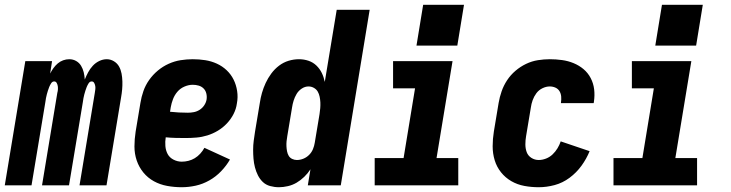

<svg xmlns="http://www.w3.org/2000/svg" viewBox="-39 -776 3059 804"><path d="M-19 0 67 -520H179L171 -468Q177 -480 185 -491Q193 -502 203 -510.5Q213 -519 225.5 -523.5Q238 -528 251 -528Q267 -528 280 -520.5Q293 -513 300.5 -500.5Q308 -488 311.5 -473.5Q315 -459 316 -443Q322 -458 330 -473Q338 -488 349.5 -500.5Q361 -513 376.5 -520.5Q392 -528 408 -528Q424 -528 438 -519.5Q452 -511 459.5 -497.5Q467 -484 470 -468Q473 -452 473.5 -435Q474 -418 472.5 -401.5Q471 -385 468 -368L407 0H294L358 -387Q359 -394 360 -401Q361 -408 360 -415Q359 -422 355.5 -428.5Q352 -435 345 -435Q337 -435 332 -427Q327 -419 324 -411.5Q321 -404 318.5 -396Q316 -388 314 -380.5Q312 -373 310.5 -365Q309 -357 308 -349L250 0H137L201 -387Q203 -394 203.5 -401Q204 -408 203 -415Q202 -422 198.5 -428.5Q195 -435 188 -435Q180 -435 175 -427Q170 -419 167 -411.5Q164 -404 161.5 -396Q159 -388 157 -380.5Q155 -373 153.5 -365Q152 -357 151 -349L93 0Z M722 8Q691 8 661 2.5Q631 -3 605.5 -17Q580 -31 561.5 -53.5Q543 -76 533.5 -104Q524 -132 524 -162.5Q524 -193 529 -225L549 -345Q553 -370 561.5 -394.5Q570 -419 585.5 -441Q601 -463 622 -480.5Q643 -498 667.5 -509Q692 -520 717.5 -524Q743 -528 768 -528Q795 -528 820.5 -524Q846 -520 869 -509.5Q892 -499 910 -482Q928 -465 939 -443Q950 -421 954 -395Q958 -369 953 -343Q950 -320 939 -298.5Q928 -277 911 -259Q894 -241 873 -228.5Q852 -216 829.5 -209Q807 -202 784 -200Q761 -198 738 -198Q717 -198 696.5 -198.5Q676 -199 655 -201Q652 -183 653.5 -164.5Q655 -146 663 -131Q671 -116 687.5 -107.5Q704 -99 722 -99Q736 -99 750 -102.5Q764 -106 776.5 -113.5Q789 -121 799.5 -132.5Q810 -144 817 -157L924 -108Q909 -82 887 -59Q865 -36 837.5 -20.5Q810 -5 780.5 1.5Q751 8 722 8ZM748 -304Q760 -304 773 -306.5Q786 -309 797.5 -316.5Q809 -324 816.5 -335.5Q824 -347 826 -359Q828 -372 825 -384.5Q822 -397 813.5 -405.5Q805 -414 793 -417.5Q781 -421 768 -421Q751 -421 733.5 -413.5Q716 -406 704 -392Q692 -378 685.5 -361Q679 -344 676 -327L673 -308Q691 -306 710 -305Q729 -304 748 -304Z M1129 8Q1110 8 1092 3Q1074 -2 1061.5 -14Q1049 -26 1041 -42Q1033 -58 1028.5 -75.5Q1024 -93 1022.5 -111.5Q1021 -130 1021 -149Q1021 -168 1023.5 -187Q1026 -206 1029 -225L1049 -345Q1052 -366 1058 -387Q1064 -408 1073.5 -428.5Q1083 -449 1097 -468Q1111 -487 1129.5 -501Q1148 -515 1169.5 -521.5Q1191 -528 1213 -528Q1234 -528 1253 -521.5Q1272 -515 1286 -501.5Q1300 -488 1308.5 -470.5Q1317 -453 1321 -433L1371 -735H1509L1388 0H1250L1261 -67Q1250 -50 1235 -35.5Q1220 -21 1203 -11Q1186 -1 1166.5 3.5Q1147 8 1129 8ZM1204 -106Q1218 -106 1231.5 -111.5Q1245 -117 1255.5 -127.5Q1266 -138 1271.5 -151.5Q1277 -165 1279 -178L1299 -298Q1301 -311 1302 -323Q1303 -335 1302.5 -347Q1302 -359 1299.5 -371Q1297 -383 1291.5 -392.5Q1286 -402 1275.5 -408Q1265 -414 1253 -414Q1238 -414 1224.5 -405Q1211 -396 1203 -382.5Q1195 -369 1190.5 -354.5Q1186 -340 1184 -326L1164 -206Q1162 -195 1161 -184.5Q1160 -174 1160.5 -163.5Q1161 -153 1163 -142.5Q1165 -132 1170 -123.5Q1175 -115 1184.5 -110.5Q1194 -106 1204 -106Z M1530 0V-114H1651L1699 -406H1607V-520H1856L1789 -114H1880V0ZM1705 -585 1733 -756H1904L1876 -585Z M2217 8Q2186 8 2156.5 2.5Q2127 -3 2102 -17.5Q2077 -32 2059 -54.5Q2041 -77 2032.5 -105Q2024 -133 2024 -163.5Q2024 -194 2029 -225L2049 -345Q2053 -369 2061.5 -393.5Q2070 -418 2084.5 -440Q2099 -462 2119.5 -479.5Q2140 -497 2164 -508.5Q2188 -520 2213.5 -524Q2239 -528 2263 -528Q2289 -528 2314.5 -524.5Q2340 -521 2363 -511.5Q2386 -502 2404.5 -486.5Q2423 -471 2434.5 -449Q2446 -427 2449 -402Q2452 -377 2448 -350Q2448 -349 2447.5 -347Q2447 -345 2447 -344H2310Q2310 -344 2310 -345Q2310 -346 2310 -346Q2312 -359 2311 -371.5Q2310 -384 2304 -394Q2298 -404 2287 -409Q2276 -414 2263 -414Q2248 -414 2232.5 -406.5Q2217 -399 2207 -385.5Q2197 -372 2191.5 -356.5Q2186 -341 2184 -326L2164 -206Q2161 -189 2161 -171.5Q2161 -154 2166.5 -139Q2172 -124 2186 -115Q2200 -106 2217 -106Q2232 -106 2247.5 -112Q2263 -118 2275 -129.5Q2287 -141 2295.5 -155Q2304 -169 2309 -184L2430 -143Q2417 -111 2396 -82Q2375 -53 2346 -31.5Q2317 -10 2283.5 -1Q2250 8 2217 8Z M2530 0V-114H2651L2699 -406H2607V-520H2856L2789 -114H2880V0ZM2705 -585 2733 -756H2904L2876 -585Z"/></svg>

Font: Iosevka SS04 Heavy
Style: Italic
Weight: 900
Italic angle: -9°
Monospace: yes
Designer: Belleve Invis
Foundry: Belleve Invis
Version: Version 19.0.0; ttfautohint (v1.8.4)